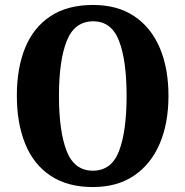

<svg xmlns="http://www.w3.org/2000/svg" viewBox="-20 -745 748 775"><path d="M355 10Q252 10 183.5 -36Q115 -82 81.5 -165Q48 -248 48 -359Q48 -470 81.5 -552Q115 -634 183.5 -679.5Q252 -725 356 -725Q454 -725 522 -679.5Q590 -634 625 -551.5Q660 -469 660 -358Q660 -247 624.5 -164.5Q589 -82 521 -36Q453 10 355 10ZM355 -56Q430 -56 460.5 -135.5Q491 -215 491 -358Q491 -501 460.5 -580Q430 -659 356 -659Q281 -659 249.5 -580Q218 -501 218 -358Q218 -215 249 -135.5Q280 -56 355 -56Z"/></svg>

Font: Noto Serif Bengali Condensed ExtraBold
Style: Regular
Weight: 800
Width: 3
Designer: Juan Bruce, Universal Thirst, Indian Type Foundry and the Monotype Design Team.
Foundry: Monotype Imaging Inc.
Version: Version 2.003; ttfautohint (v1.8.4.7-5d5b)